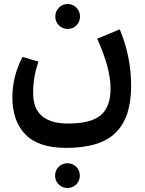

<svg xmlns="http://www.w3.org/2000/svg" viewBox="-20 -482 729 962"><path d="M363 -355Q345 -337 319 -337Q293 -337 275 -355Q257 -373 257 -399Q257 -425 275 -443.5Q293 -462 319 -462Q345 -462 363 -443.5Q381 -425 381 -399Q381 -373 363 -355ZM580 -335Q637 -199 637 -51Q637 106 560 182.5Q483 259 312 259Q174 259 108 192.5Q42 126 42 5Q42 -99 93 -197L173 -173Q146 -100 146 -15Q146 137 322 137Q435 137 484.5 95.5Q534 54 534 -39Q534 -140 467 -288ZM274 354Q292 336 318 336Q344 336 362 354Q380 372 380 398Q380 424 362 442Q344 460 318 460Q292 460 274 442Q256 424 256 398Q256 372 274 354Z"/></svg>

Font: FiraGO Medium
Style: Regular
Weight: 500
Designer: bBox Type
Foundry: bBox Type GmbH
Version: Version 1.001;PS 001.001;hotconv 1.0.88;makeotf.lib2.5.64775